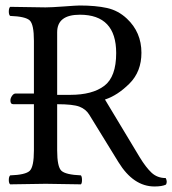

<svg xmlns="http://www.w3.org/2000/svg" viewBox="-20 -672 630 702"><path d="M272 -618.2Q189 -618.2 189 -554.2V-325.2H236.8Q317.9 -325.2 361.3 -358.2Q404.8 -391.1 404.8 -478Q404.8 -618.2 272 -618.2ZM189 -122.1Q189 -62 204.6 -47.6Q220.2 -33.2 275.9 -30.8Q279.8 -25.9 279.8 -13.9Q279.8 -2 275.9 2Q175.8 0 147 0Q114.7 0 17.1 2Q12.2 -2 12.2 -13.9Q12.2 -25.9 17.1 -30.8Q73.2 -32.7 88.6 -47.4Q104 -62 104 -122.1V-291H28.8Q17.6 -291 18.1 -305.2Q18.1 -313 23.9 -321.5Q29.8 -330.1 37.1 -330.1H104V-522.9Q104 -583 88.6 -597.4Q73.2 -611.8 17.1 -613.8Q12.2 -617.7 12.2 -629.9Q12.2 -642.1 17.1 -647Q117.2 -645 146 -645Q167 -645 213.4 -648.4Q259.8 -651.9 271 -651.9Q330.1 -651.9 371.1 -642.8Q412.1 -633.8 443.8 -604Q497.1 -554.2 497.1 -479Q497.1 -410.2 453.6 -366.7Q410.2 -323.2 363.8 -308.1L490.2 -98.1Q513.2 -60.1 534.2 -40.5Q555.2 -21 585.9 -21Q592.8 -7.8 586.9 2.9Q572.8 9.8 544.9 9.8Q467.8 9.8 413.1 -79.1L306.2 -252.9Q293.9 -272.9 270.5 -282Q247.1 -291 189 -291Z"/></svg>

Font: Linux Libertine Capitals
Style: Small Caps
Weight: 400
Designer: Philipp H. Poll
Foundry: Philipp H. Poll
Version: Version 5.1.3